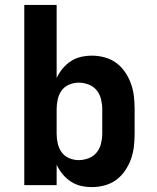

<svg xmlns="http://www.w3.org/2000/svg" viewBox="-20 -755 640 783"><path d="M355 8Q332 8 310 3Q288 -2 269 -14.5Q250 -27 235.5 -44.5Q221 -62 211 -83V0H79V-735H211V-437Q221 -458 235.5 -475.5Q250 -493 269 -505.5Q288 -518 310 -523Q332 -528 355 -528Q381 -528 407 -521Q433 -514 454 -498.5Q475 -483 490 -461Q505 -439 514 -414Q523 -389 526 -362.5Q529 -336 529 -310V-210Q529 -184 526 -157.5Q523 -131 514 -106Q505 -81 490 -59Q475 -37 454 -21.5Q433 -6 407 1Q381 8 355 8ZM301 -102Q321 -102 341 -109.5Q361 -117 374 -133Q387 -149 392 -169.5Q397 -190 397 -210V-310Q397 -330 392 -350.5Q387 -371 374 -387Q361 -403 341 -410.5Q321 -418 301 -418Q281 -418 262 -410Q243 -402 231.5 -386Q220 -370 215.5 -350Q211 -330 211 -310V-210Q211 -190 215.5 -170Q220 -150 231.5 -134Q243 -118 262 -110Q281 -102 301 -102Z"/></svg>

Font: Iosevka Custom XBdEx
Style: Regular
Weight: 800
Width: 7
Monospace: yes
Designer: Belleve Invis
Foundry: Belleve Invis
Version: Version 11.2.4; ttfautohint (v1.8.4)